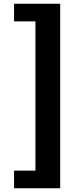

<svg xmlns="http://www.w3.org/2000/svg" viewBox="-20 -830 440 1024"><path d="M55 80H169V-716H55V-810H301V174H55Z"/></svg>

Font: KaiGen Gothic KR Heavy
Style: Heavy
Weight: 900
Designer: Ryoko NISHIZUKA  (kana & ideographs); Paul D. Hunt (Latin, Greek & Cyrillic); Wenlong ZHANG  (bopomofo); Sandoll Communi
Foundry: Adobe Systems Incorporated
Version: Version 1.002 March 28, 2018